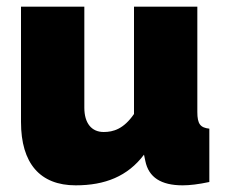

<svg xmlns="http://www.w3.org/2000/svg" viewBox="-20 -546 678 576"><path d="M207 10C295 10 363 -17 412 -82L416 -63C426 -14 463 10 528 10C549 10 575 7 608 0V-160C581 -163 572 -174 572 -210V-526H382V-204C351 -159 320 -150 291 -150C255 -150 233 -176 233 -223V-526H43V-180C43 -56 100 10 207 10Z"/></svg>

Font: Raleway Black
Style: Regular
Weight: 900
Designer: Matt McInerney, Pablo Impallari, Rodrigo Fuenzalida
Foundry: Matt McInerney, Pablo Impallari, Rodrigo Fuenzalida
Version: Version 3.000g; ttfautohint (v1.5) -l 8 -r 28 -G 28 -x 14 -D